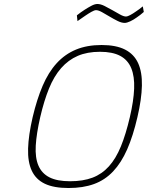

<svg xmlns="http://www.w3.org/2000/svg" viewBox="-20 -935 742 964"><path d="M332 -25Q397 -25 444.5 -43Q492 -61 527 -100Q562 -139 587 -200Q612 -261 632 -347Q651 -428 653.5 -489.5Q656 -551 639 -592.5Q622 -634 583.5 -654.5Q545 -675 482 -675Q418 -675 370.5 -654.5Q323 -634 287 -593Q251 -552 226 -490.5Q201 -429 182 -347Q163 -264 159.5 -203.5Q156 -143 173 -103.5Q190 -64 228.5 -44.5Q267 -25 332 -25ZM324 9Q250 9 205 -12.5Q160 -34 139.5 -78Q119 -122 121 -189Q123 -256 144 -347Q165 -436 194 -504Q223 -572 264.5 -617.5Q306 -663 361.5 -686Q417 -709 490 -709Q563 -709 608 -686Q653 -663 673.5 -618Q694 -573 692.5 -505Q691 -437 670 -347Q648 -252 618.5 -185Q589 -118 548 -74.5Q507 -31 452 -11Q397 9 324 9ZM702 -875Q684 -859 666 -847Q651 -836 634 -828Q617 -820 606 -820Q590 -820 570 -830Q550 -840 530 -852Q510 -864 492 -874Q474 -884 462 -884Q454 -884 439 -875.5Q424 -867 408 -856Q390 -844 369 -829L366 -858Q386 -874 405 -886Q422 -897 439 -906Q456 -915 469 -915Q485 -915 505 -905Q525 -895 545 -883.5Q565 -872 583 -862Q601 -852 613 -852Q620 -852 634 -859.5Q648 -867 662 -877Q679 -888 697 -903Z"/></svg>

Font: Panefresco 1wt
Style: Italic
Weight: 250
Version: Version 1.000